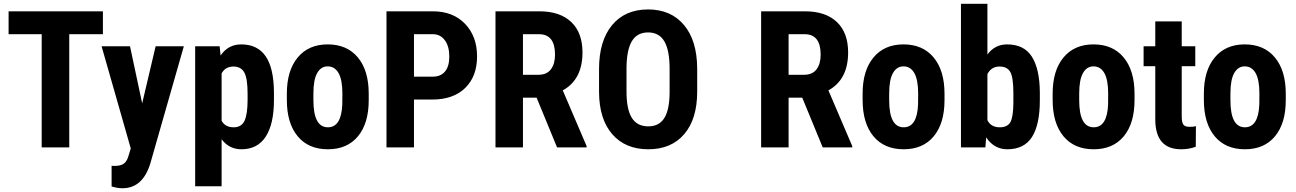

<svg xmlns="http://www.w3.org/2000/svg" viewBox="-20 -770 6772 1003"><path d="M517.6 -591.3H341.8V0H197.8V-591.3H24.9V-710.9H517.6Z M722.7 -230 793 -528.3H940.4L766.6 79.1Q727.5 213.4 619.6 213.4Q594.7 213.4 563 204.1V96.2L579.1 96.7Q611.3 96.7 627.7 84.2Q644 71.8 652.3 41L663.1 5.4L510.7 -528.3H659.2Z M1411.1 -247.6Q1411.1 -123 1368.4 -56.6Q1325.7 9.8 1241.2 9.8Q1176.8 9.8 1137.7 -42.5V203.1H999.5V-528.3H1127.4L1132.3 -480Q1171.9 -538.1 1240.2 -538.1Q1324.7 -538.1 1367.4 -476.6Q1410.2 -415 1411.1 -288.1ZM1273.4 -282.2Q1273.4 -358.9 1256.6 -390.6Q1239.7 -422.4 1199.7 -422.4Q1157.2 -422.4 1137.7 -386.7V-139.2Q1156.2 -105 1200.7 -105Q1241.7 -105 1257.6 -139.6Q1273.4 -174.3 1273.4 -247.6Z M1478.5 -281.2Q1478.5 -401.4 1535.2 -469.7Q1591.8 -538.1 1691.9 -538.1Q1793 -538.1 1849.6 -469.7Q1906.2 -401.4 1906.2 -280.3V-246.6Q1906.2 -126 1850.1 -58.1Q1793.9 9.8 1692.9 9.8Q1591.3 9.8 1534.9 -58.3Q1478.5 -126.5 1478.5 -247.6ZM1617.2 -246.6Q1617.2 -105 1692.9 -105Q1762.7 -105 1768.1 -223.1L1768.6 -281.2Q1768.6 -353.5 1748.5 -388.4Q1728.5 -423.3 1691.9 -423.3Q1656.7 -423.3 1637 -388.4Q1617.2 -353.5 1617.2 -281.2Z M2142.6 -250V0H1999V-710.9H2241.2Q2346.7 -710.9 2409.4 -645.5Q2472.2 -580.1 2472.2 -475.6Q2472.2 -371.1 2410.2 -310.5Q2348.1 -250 2238.3 -250ZM2142.6 -369.6H2241.2Q2282.2 -369.6 2304.7 -396.5Q2327.1 -423.3 2327.1 -474.6Q2327.1 -527.8 2304.2 -559.3Q2281.2 -590.8 2242.7 -591.3H2142.6Z M2783.2 -259.8H2711.9V0H2568.4V-710.9H2797.4Q2905.3 -710.9 2964.1 -655Q3022.9 -599.1 3022.9 -496.1Q3022.9 -354.5 2919.9 -297.9L3044.4 -6.8V0H2890.1ZM2711.9 -379.4H2793.5Q2836.4 -379.4 2857.9 -408Q2879.4 -436.5 2879.4 -484.4Q2879.4 -591.3 2795.9 -591.3H2711.9Z M3622.1 -291.5Q3622.1 -148.4 3554.4 -69.3Q3486.8 9.8 3366.7 9.8Q3247.1 9.8 3178.7 -68.6Q3110.4 -147 3109.4 -288.1V-409.7Q3109.4 -556.2 3177.2 -638.4Q3245.1 -720.7 3365.7 -720.7Q3484.4 -720.7 3552.7 -639.9Q3621.1 -559.1 3622.1 -413.1ZM3478 -410.6Q3478 -506.8 3450.7 -553.7Q3423.3 -600.6 3365.7 -600.6Q3308.6 -600.6 3281.2 -555.4Q3253.9 -510.3 3252.9 -418V-291.5Q3252.9 -198.2 3280.8 -154.1Q3308.6 -109.9 3366.7 -109.9Q3422.9 -109.9 3450.2 -153.1Q3477.5 -196.3 3478 -287.1Z M4170.9 -259.8H4099.6V0H3956.1V-710.9H4185.1Q4293 -710.9 4351.8 -655Q4410.6 -599.1 4410.6 -496.1Q4410.6 -354.5 4307.6 -297.9L4432.1 -6.8V0H4277.8ZM4099.6 -379.4H4181.2Q4224.1 -379.4 4245.6 -408Q4267.1 -436.5 4267.1 -484.4Q4267.1 -591.3 4183.6 -591.3H4099.6Z M4486.3 -281.2Q4486.3 -401.4 4543 -469.7Q4599.6 -538.1 4699.7 -538.1Q4800.8 -538.1 4857.4 -469.7Q4914.1 -401.4 4914.1 -280.3V-246.6Q4914.1 -126 4857.9 -58.1Q4801.8 9.8 4700.7 9.8Q4599.1 9.8 4542.7 -58.3Q4486.3 -126.5 4486.3 -247.6ZM4625 -246.6Q4625 -105 4700.7 -105Q4770.5 -105 4775.9 -223.1L4776.4 -281.2Q4776.4 -353.5 4756.3 -388.4Q4736.3 -423.3 4699.7 -423.3Q4664.6 -423.3 4644.8 -388.4Q4625 -353.5 4625 -281.2Z M5412.1 -247.1Q5412.1 -118.7 5371.1 -54.4Q5330.1 9.8 5242.2 9.8Q5173.3 9.8 5131.8 -52.2L5127.4 0H5000V-750H5138.2V-485.4Q5177.2 -538.1 5241.2 -538.1Q5329.1 -538.1 5370.1 -474.4Q5411.1 -410.6 5412.1 -287.6ZM5273.9 -281.7Q5273.9 -365.2 5257.8 -393.8Q5241.7 -422.4 5201.7 -422.4Q5158.2 -422.4 5138.2 -382.8V-142.1Q5156.7 -105 5202.6 -105Q5242.2 -105 5257.6 -130.9Q5272.9 -156.7 5273.9 -231.4Z M5479 -281.2Q5479 -401.4 5535.6 -469.7Q5592.3 -538.1 5692.4 -538.1Q5793.5 -538.1 5850.1 -469.7Q5906.7 -401.4 5906.7 -280.3V-246.6Q5906.7 -126 5850.6 -58.1Q5794.4 9.8 5693.4 9.8Q5591.8 9.8 5535.4 -58.3Q5479 -126.5 5479 -247.6ZM5617.7 -246.6Q5617.7 -105 5693.4 -105Q5763.2 -105 5768.6 -223.1L5769 -281.2Q5769 -353.5 5749 -388.4Q5729 -423.3 5692.4 -423.3Q5657.2 -423.3 5637.5 -388.4Q5617.7 -353.5 5617.7 -281.2Z M6153.3 -658.2V-528.3H6224.1V-424.3H6153.3V-162.1Q6153.3 -130.9 6161.9 -119.1Q6170.4 -107.4 6194.8 -107.4Q6214.8 -107.4 6227.5 -110.8L6226.6 -3.4Q6191.4 9.8 6150.4 9.8Q6016.6 9.8 6015.1 -143.6V-424.3H5954.1V-528.3H6015.1V-658.2Z M6269 -281.2Q6269 -401.4 6325.7 -469.7Q6382.3 -538.1 6482.4 -538.1Q6583.5 -538.1 6640.1 -469.7Q6696.8 -401.4 6696.8 -280.3V-246.6Q6696.8 -126 6640.6 -58.1Q6584.5 9.8 6483.4 9.8Q6381.8 9.8 6325.4 -58.3Q6269 -126.5 6269 -247.6ZM6407.7 -246.6Q6407.7 -105 6483.4 -105Q6553.2 -105 6558.6 -223.1L6559.1 -281.2Q6559.1 -353.5 6539.1 -388.4Q6519 -423.3 6482.4 -423.3Q6447.3 -423.3 6427.5 -388.4Q6407.7 -353.5 6407.7 -281.2Z"/></svg>

Font: TypoPRO Roboto
Style: Bold
Weight: 700
Designer: Google
Version: Version 2.136; 2016